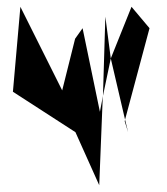

<svg xmlns="http://www.w3.org/2000/svg" viewBox="-20 -795 490 565"><path d="M18 -525 202 -406C225 -354 249 -302 272 -250L282 -500L283 -513L274 -466L223 -712L201 -681L163 -529L40 -775ZM283 -513 306 -623 290 -746ZM306 -623 348 -443 420 -712 367 -775ZM347 -438 357 -406 348 -443Z"/></svg>

Font: bitstorm
Style: ulcn
Weight: 400
Version: Version 0.2